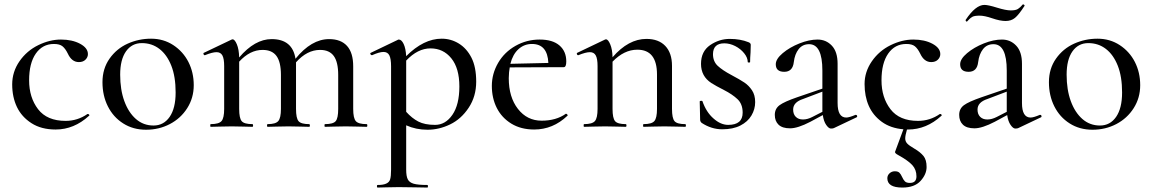

<svg xmlns="http://www.w3.org/2000/svg" viewBox="-20 -574 5215 869"><path d="M377.9 -329.1Q377.9 -314.9 366.9 -304Q356 -293 336.9 -293Q304.7 -293 287.1 -331.1Q275.9 -354 262.9 -364.5Q250 -375 224.1 -375Q172.4 -375 142.1 -331.5Q111.8 -288.1 111.8 -210.4Q111.8 -132.8 152.3 -79.8Q192.9 -26.9 276.9 -26.9Q331.1 -26.9 376 -58.1H377.9Q380.9 -58.1 383.5 -54.9Q386.2 -51.8 382.8 -49.8Q314.9 12.2 231.9 12.2Q167 12.2 122.6 -16.4Q78.1 -44.9 56.6 -89.8Q35.2 -134.8 35.2 -191.9Q35.2 -249 68.1 -296.6Q101.1 -344.2 153.1 -369.6Q205.1 -395 255.9 -395Q306.6 -395 342.3 -376Q377.9 -356.9 377.9 -329.1Z M747.8 -44.9Q774.9 -84 774.9 -155.5Q774.9 -227.1 755.4 -276.6Q735.8 -326.2 701.7 -352.5Q667.5 -378.9 622.1 -378.9Q576.7 -378.9 550.3 -341.6Q523.9 -304.2 523.9 -236.1Q523.9 -168 542.7 -116.5Q561.5 -64.9 595.2 -35.4Q628.9 -5.9 674.8 -5.9Q720.7 -5.9 747.8 -44.9ZM468.3 -92.5Q443.8 -141.1 443.8 -202.1Q443.8 -263.2 475.8 -308.6Q507.8 -354 557.9 -376.5Q607.9 -398.9 663.8 -398.9Q719.7 -398.9 764.2 -369.9Q808.6 -340.8 832.8 -293.5Q856.9 -246.1 856.9 -188.5Q856.9 -130.9 827.4 -84.5Q797.9 -38.1 748.8 -12.5Q699.7 13.2 641.1 13.2Q582.5 13.2 537.6 -15.4Q492.7 -43.9 468.3 -92.5Z M1209.5 -397Q1303.7 -397 1317.4 -308.1Q1389.2 -397 1469.7 -397Q1522.9 -397 1550.8 -366Q1578.6 -335 1578.6 -273.9V-81.1Q1578.6 -39.1 1590.6 -25.6Q1602.5 -12.2 1639.6 -12.2Q1642.6 -12.2 1642.6 -6.1Q1642.6 0 1639.6 0Q1614.7 0 1600.6 -1L1544.4 -2L1489.7 -1Q1474.6 0 1450.7 0Q1448.7 0 1448.7 -6.1Q1448.7 -12.2 1450.7 -12.2Q1487.8 -12.2 1499.3 -25.6Q1510.7 -39.1 1510.7 -81.1V-234.9Q1510.7 -293 1490.7 -320.6Q1470.7 -348.1 1428.7 -348.1Q1369.6 -348.1 1319.8 -292V-81.1Q1319.8 -39.1 1331.3 -25.6Q1342.8 -12.2 1379.4 -12.2Q1382.3 -12.2 1382.6 -6.1Q1382.8 0 1379.4 0Q1355.5 0 1340.8 -1L1285.6 -2L1230.5 -1Q1215.3 0 1191.4 0Q1188.5 0 1188.5 -6.1Q1188.5 -12.2 1191.4 -12.2Q1227.5 -12.2 1239.5 -26.1Q1251.5 -40 1251.5 -81.1V-234.9Q1251.5 -293 1231.4 -320.6Q1211.4 -348.1 1168.5 -348.1Q1111.3 -348.1 1062.5 -294.9V-81.1Q1062.5 -39.1 1074 -25.6Q1085.4 -12.2 1122.6 -12.2Q1125.5 -12.2 1125.5 -6.1Q1125.5 0 1122.6 0Q1098.6 0 1083.5 -1L1028.8 -2L972.7 -1Q958.5 0 933.6 0Q931.6 0 931.6 -6.1Q931.6 -12.2 933.6 -12.2Q970.7 -12.2 982.7 -26.1Q994.6 -40 994.6 -81.1V-274.9Q994.6 -308.1 986.6 -323Q978.5 -337.9 960 -337.9Q941.4 -337.9 907.7 -324.2H905.8Q902.8 -324.2 901.1 -329.1Q899.4 -334 902.8 -335L1026.4 -394Q1030.3 -396 1032.7 -396Q1042.5 -396 1052 -373.5Q1061.5 -351.1 1062.5 -314Q1133.3 -397 1209.5 -397Z M1818.4 -299.8V-67.9Q1844.2 -39.1 1873.3 -23.9Q1902.3 -8.8 1949.2 -8.8Q1996.1 -8.8 2027.6 -54.4Q2059.1 -100.1 2059.1 -182.6Q2059.1 -265.1 2022.7 -310.1Q1986.3 -355 1928.5 -355Q1870.6 -355 1818.4 -299.8ZM1818.4 -6.8V193.8Q1818.4 223.6 1825.7 237.8Q1833 252 1852.5 257.6Q1872.1 263.2 1914.1 263.2Q1917 263.2 1917 269Q1917 274.9 1914.1 274.9Q1878.9 274.9 1859.4 273.9L1784.2 272.9L1728 273.9Q1713.9 274.9 1689 274.9Q1686 274.9 1686 269Q1686 263.2 1689 263.2Q1737.8 263.7 1745.6 238.3Q1750 224.6 1750 193.8V-273.9Q1750 -308.1 1742.2 -323.5Q1734.4 -338.9 1715.8 -338.9Q1697.3 -338.9 1664.1 -324.2H1663.1Q1659.2 -324.2 1656.7 -328.6Q1654.3 -333 1658.2 -335L1779.3 -393.1Q1781.2 -395 1785.2 -395Q1797.4 -395 1806.9 -375Q1816.4 -355 1818.4 -319.8Q1897.5 -398.9 1979 -398.9Q2021 -398.9 2056.6 -377Q2092.3 -355 2113.8 -313Q2135.3 -271 2135.3 -204.3Q2135.3 -137.7 2101.3 -86.4Q2067.4 -35.2 2017.3 -11Q1967.3 13.2 1915 13.2Q1862.8 13.2 1818.4 -6.8Z M2461.9 -289.1Q2458 -375 2387.7 -375Q2352.5 -375 2326.7 -351.6Q2300.8 -328.1 2290 -285.2ZM2542 -59.1Q2544.9 -59.1 2547.9 -55.4Q2550.8 -51.8 2547.9 -49.8Q2482.4 12.2 2397.9 12.2Q2337.9 12.2 2294.4 -14.4Q2251 -41 2228.5 -85.4Q2206.1 -129.9 2206.1 -185.1Q2206.1 -240.2 2234.4 -289.1Q2262.7 -337.9 2313.2 -366.5Q2363.8 -395 2422.4 -395Q2481 -395 2512 -368.4Q2543 -341.8 2543 -295.9Q2543 -270 2531.7 -270L2287.1 -269Q2283.2 -249 2282.7 -220.2Q2282.7 -134.3 2324.2 -81.1Q2365.7 -27.8 2431.4 -27.8Q2497.1 -27.8 2541 -59.1Z M2864.7 -349.1Q2804.7 -349.1 2752.4 -294.9V-81.1Q2752.4 -39.1 2763.9 -25.6Q2775.4 -12.2 2812.5 -12.2Q2815.4 -12.2 2815.4 -6.1Q2815.4 0 2812.5 0Q2788.6 0 2773.4 -1L2718.8 -2L2662.6 -1Q2648.4 0 2623.5 0Q2621.6 0 2621.6 -6.1Q2621.6 -12.2 2623.5 -12.2Q2660.6 -12.2 2672.6 -26.1Q2684.6 -40 2684.6 -81.1V-274.9Q2684.6 -308.1 2676.5 -323Q2668.5 -337.9 2649.9 -337.9Q2631.3 -337.9 2597.7 -324.2H2595.7Q2592.8 -324.2 2591.1 -329.1Q2589.4 -334 2592.8 -335L2716.3 -394Q2720.2 -396 2722.7 -396Q2732.4 -396 2741.9 -373.5Q2751.5 -351.1 2752.4 -314.9Q2824.2 -397.9 2905.8 -397.9Q2960.9 -397.9 2991.2 -366Q3021.5 -334 3021.5 -275.9V-81.1Q3021.5 -39.1 3033 -25.6Q3044.4 -12.2 3081.5 -12.2Q3084.5 -12.2 3084.5 -6.1Q3084.5 0 3081.5 0Q3057.6 0 3042.5 -1L2987.3 -2L2931.6 -1Q2917.5 0 2892.6 0Q2890.6 0 2890.6 -6.1Q2890.6 -12.2 2892.6 -12.2Q2929.7 -12.2 2941.7 -26.1Q2953.6 -40 2953.6 -81.1V-236.8Q2953.6 -349.1 2864.7 -349.1Z M3155.3 -18.1Q3149.4 -23.9 3148.9 -29.8L3147 -115.2Q3147 -117.2 3152.6 -117.7Q3158.2 -118.2 3159.2 -116.2Q3176.3 -66.4 3209.5 -37.6Q3241.7 -8.8 3275.9 -8.8Q3341.3 -8.8 3341.3 -64Q3341.3 -103 3318.1 -125Q3294.9 -147 3256.8 -166.5Q3219.2 -185.5 3199.7 -198.2Q3152.8 -228.5 3152.8 -284.9Q3152.8 -341.3 3193.8 -369.6Q3234.9 -397.9 3283 -397.9Q3331.1 -397.9 3368.2 -382.8Q3377.9 -378.9 3377.9 -371.1L3377 -336.9Q3375 -311 3375 -293Q3375 -291 3369.6 -291Q3364.3 -291 3364.3 -293Q3364.3 -313 3348.1 -333Q3332 -353 3307.6 -365.5Q3283.2 -377.9 3258.3 -377.9Q3207.5 -377.9 3207 -329.1Q3207 -295.9 3228.5 -275.9Q3250 -255.9 3289.6 -234.9Q3329.1 -213.9 3349.1 -200.4Q3369.1 -187 3383.5 -165.5Q3397.9 -144 3397.9 -111.8Q3397.9 -79.6 3381.1 -51.3Q3364.3 -22.9 3331.1 -5.9Q3297.9 11.2 3248.8 11.2Q3199.7 11.2 3155.3 -18.1Z M3569.8 -78.1Q3569.8 -57.1 3581.8 -45.2Q3593.8 -33.2 3614.3 -33.2Q3634.8 -33.2 3657.2 -44.9L3702.1 -67.9V-159.2L3614.7 -126Q3569.8 -111.3 3569.8 -78.1ZM3491.2 -283.2Q3491.2 -307.1 3522.7 -333.5Q3554.2 -359.9 3598.1 -377.4Q3642.1 -395 3680.4 -395Q3718.8 -395 3744.9 -367.4Q3771 -339.8 3771 -285.2V-107.9Q3771 -42 3810.1 -42Q3823.2 -42 3852.1 -54.2H3854Q3857.9 -54.2 3859.4 -49.6Q3860.8 -44.9 3856.9 -43L3753.9 5.9Q3750 7.8 3740.5 7.8Q3731 7.8 3719.5 -8.5Q3708 -24.9 3704.1 -53.2L3647.9 -22.9Q3590.8 6.8 3555.9 6.8Q3521 6.8 3503.9 -9.5Q3486.8 -25.9 3486.8 -54Q3486.8 -82 3508.3 -97.9Q3529.8 -113.8 3587.9 -133.8L3702.1 -172.9V-254.9Q3702.1 -374 3642.1 -374Q3612.3 -374 3594.7 -351.6Q3577.1 -329.1 3572.8 -293Q3567.9 -249 3529.5 -249Q3491.2 -249 3491.2 -283.2Z M4235.8 -329.1Q4235.8 -314.9 4224.9 -304Q4213.9 -293 4194.8 -293Q4162.6 -293 4145 -331.1Q4133.8 -354 4120.8 -364.5Q4107.9 -375 4082 -375Q4030.3 -375 4000 -331.5Q3969.7 -288.1 3969.7 -210.4Q3969.7 -132.8 4010.3 -79.8Q4050.8 -26.9 4134.8 -26.9Q4189 -26.9 4233.9 -58.1H4235.8Q4238.8 -58.1 4241.5 -54.9Q4244.1 -51.8 4240.7 -49.8Q4172.9 12.2 4089.8 12.2H4085Q4077.1 39.1 4077.1 52.5Q4077.1 65.9 4085.9 75.4Q4094.7 85 4119.9 99.6Q4145 114.3 4159.4 131.6Q4173.8 148.9 4173.8 181.9Q4173.8 214.8 4146.5 244.9Q4119.1 274.9 4064 274.9Q3996.1 274.9 3996.1 232.9Q3996.1 219.7 4006.1 210.4Q4016.1 201.2 4030 201.2Q4043.9 201.2 4050.5 207.5Q4057.1 213.9 4063 227.1Q4068.8 240.2 4075.9 247.1Q4083 253.9 4098.1 253.9Q4127.9 253.9 4127.9 224.1Q4127.9 194.3 4109.4 173.6Q4090.8 152.8 4043.9 127Q4030.8 120.1 4030.8 113.8L4068.8 11.2Q4010.7 6.3 3970.9 -22.7Q3931.2 -51.8 3912.1 -95Q3893.1 -138.2 3893.1 -193.6Q3893.1 -249 3926 -296.6Q3959 -344.2 4011 -369.6Q4063 -395 4113.8 -395Q4164.6 -395 4200.2 -376Q4235.8 -356.9 4235.8 -329.1Z M4404.3 -78.1Q4404.3 -57.1 4416.3 -45.2Q4428.2 -33.2 4448.7 -33.2Q4469.2 -33.2 4491.7 -44.9L4536.6 -67.9V-159.2L4449.2 -126Q4404.3 -111.3 4404.3 -78.1ZM4325.7 -283.2Q4325.7 -307.1 4357.2 -333.5Q4388.7 -359.9 4432.6 -377.4Q4476.6 -395 4514.9 -395Q4553.2 -395 4579.3 -367.4Q4605.5 -339.8 4605.5 -285.2V-107.9Q4605.5 -42 4644.5 -42Q4657.7 -42 4686.5 -54.2H4688.5Q4692.4 -54.2 4693.8 -49.6Q4695.3 -44.9 4691.4 -43L4588.4 5.9Q4584.5 7.8 4575 7.8Q4565.4 7.8 4554 -8.5Q4542.5 -24.9 4538.6 -53.2L4482.4 -22.9Q4425.3 6.8 4390.4 6.8Q4355.5 6.8 4338.4 -9.5Q4321.3 -25.9 4321.3 -54Q4321.3 -82 4342.8 -97.9Q4364.3 -113.8 4422.4 -133.8L4536.6 -172.9V-254.9Q4536.6 -374 4476.6 -374Q4446.8 -374 4429.2 -351.6Q4411.6 -329.1 4407.2 -293Q4402.3 -249 4364 -249Q4325.7 -249 4325.7 -283.2ZM4610.4 -554.2Q4613.3 -554.2 4616 -551.5Q4618.7 -548.8 4616.7 -546.9Q4590.8 -506.8 4573.7 -492.9Q4556.6 -479 4531.5 -479Q4506.3 -479 4470.9 -491.2Q4435.5 -503.4 4412.8 -503.2Q4390.1 -502.9 4381.3 -498Q4372.6 -493.2 4366 -486.1Q4359.4 -479 4357.4 -477.1L4355.5 -476.1Q4353.5 -476.1 4351.6 -479Q4349.6 -481.9 4350.6 -483.9Q4395.5 -551.8 4435.5 -551.8Q4452.6 -551.8 4492.7 -539.3Q4532.7 -526.9 4554.7 -526.9Q4576.7 -526.9 4587.2 -533.4Q4597.7 -540 4609.4 -554.2Z M5031.5 -44.9Q5058.6 -84 5058.6 -155.5Q5058.6 -227.1 5039.1 -276.6Q5019.5 -326.2 4985.4 -352.5Q4951.2 -378.9 4905.8 -378.9Q4860.4 -378.9 4834 -341.6Q4807.6 -304.2 4807.6 -236.1Q4807.6 -168 4826.4 -116.5Q4845.2 -64.9 4878.9 -35.4Q4912.6 -5.9 4958.5 -5.9Q5004.4 -5.9 5031.5 -44.9ZM4752 -92.5Q4727.5 -141.1 4727.5 -202.1Q4727.5 -263.2 4759.5 -308.6Q4791.5 -354 4841.6 -376.5Q4891.6 -398.9 4947.5 -398.9Q5003.4 -398.9 5047.9 -369.9Q5092.3 -340.8 5116.5 -293.5Q5140.6 -246.1 5140.6 -188.5Q5140.6 -130.9 5111.1 -84.5Q5081.5 -38.1 5032.5 -12.5Q4983.4 13.2 4924.8 13.2Q4866.2 13.2 4821.3 -15.4Q4776.4 -43.9 4752 -92.5Z"/></svg>

Font: Cormorant-Medium
Style: Regular
Weight: 500
Designer: Christian Thalmann (Catharsis Fonts)
Version: Version 3.000